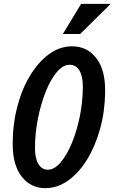

<svg xmlns="http://www.w3.org/2000/svg" viewBox="-20 -970 596 999"><path d="M216 9Q140 9 93 -51Q46 -111 46 -221Q46 -323 70 -415Q94 -507 137 -577.5Q180 -648 235.5 -688.5Q291 -729 355 -729Q434 -729 481.5 -667Q529 -605 527 -491Q526 -391 501 -300.5Q476 -210 433.5 -140.5Q391 -71 335 -31Q279 9 216 9ZM229 -87Q263 -87 295.5 -125Q328 -163 354 -226Q380 -289 395.5 -365.5Q411 -442 411 -519Q411 -574 393 -603.5Q375 -633 342 -633Q308 -633 276 -595.5Q244 -558 218.5 -494.5Q193 -431 177.5 -354Q162 -277 162 -199Q162 -146 180 -116.5Q198 -87 229 -87ZM397 -793H307L402 -950H556Z"/></svg>

Font: Instrument Sans Condensed SemiBold Italic
Style: Regular
Weight: 600
Width: 3
Italic angle: -13°
Designer: Rodrigo Fuenzalida
Foundry: fragTYPE
Version: Version 1.000; ttfautohint (v1.8.4.7-5d5b);gftools[0.9.28]